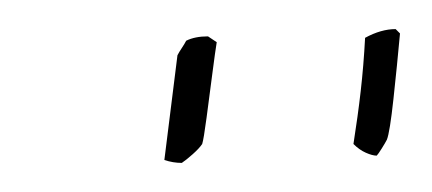

<svg xmlns="http://www.w3.org/2000/svg" viewBox="-20 -668 297 132"><path d="M223 -569Q226 -588 228 -605.5Q230 -623 231 -642Q242 -648 252 -648L255 -645Q253 -623 250.5 -600Q248 -577 246 -572Q245 -570 242.5 -566Q240 -562 239 -561Q236 -561 231.5 -563Q227 -565 223 -569ZM93 -558 102 -630Q103 -632 105 -635Q107 -638 108 -640Q114 -643 123 -643L129 -639Q128 -633 126 -617.5Q124 -602 122 -587Q120 -572 119 -569Q117 -566 112.5 -562Q108 -558 105 -556Q99 -556 93 -558Z"/></svg>

Font: Labrada Thin
Style: Italic
Weight: 100
Italic angle: -7°
Designer: Mercedes Jáuregui
Foundry: Omnibus-Type Team
Version: Version 1.000; ttfautohint (v1.8.4.7-5d5b)